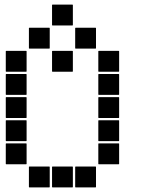

<svg xmlns="http://www.w3.org/2000/svg" viewBox="-20 -815 640 830"><path d="M207 -795H293Q295 -795 295 -793V-707Q295 -705 293 -705H207Q205 -705 205 -707V-793Q205 -795 207 -795ZM307 -695H393Q395 -695 395 -693V-607Q395 -605 393 -605H307Q305 -605 305 -607V-693Q305 -695 307 -695ZM107 -695H193Q195 -695 195 -693V-607Q195 -605 193 -605H107Q105 -605 105 -607V-693Q105 -695 107 -695ZM407 -595H493Q495 -595 495 -593V-507Q495 -505 493 -505H407Q405 -505 405 -507V-593Q405 -595 407 -595ZM207 -595H293Q295 -595 295 -593V-507Q295 -505 293 -505H207Q205 -505 205 -507V-593Q205 -595 207 -595ZM7 -595H93Q95 -595 95 -593V-507Q95 -505 93 -505H7Q5 -505 5 -507V-593Q5 -595 7 -595ZM407 -495H493Q495 -495 495 -493V-407Q495 -405 493 -405H407Q405 -405 405 -407V-493Q405 -495 407 -495ZM7 -495H93Q95 -495 95 -493V-407Q95 -405 93 -405H7Q5 -405 5 -407V-493Q5 -495 7 -495ZM407 -395H493Q495 -395 495 -393V-307Q495 -305 493 -305H407Q405 -305 405 -307V-393Q405 -395 407 -395ZM7 -395H93Q95 -395 95 -393V-307Q95 -305 93 -305H7Q5 -305 5 -307V-393Q5 -395 7 -395ZM407 -295H493Q495 -295 495 -293V-207Q495 -205 493 -205H407Q405 -205 405 -207V-293Q405 -295 407 -295ZM7 -295H93Q95 -295 95 -293V-207Q95 -205 93 -205H7Q5 -205 5 -207V-293Q5 -295 7 -295ZM407 -195H493Q495 -195 495 -193V-107Q495 -105 493 -105H407Q405 -105 405 -107V-193Q405 -195 407 -195ZM7 -195H93Q95 -195 95 -193V-107Q95 -105 93 -105H7Q5 -105 5 -107V-193Q5 -195 7 -195ZM307 -95H393Q395 -95 395 -93V-7Q395 -5 393 -5H307Q305 -5 305 -7V-93Q305 -95 307 -95ZM207 -95H293Q295 -95 295 -93V-7Q295 -5 293 -5H207Q205 -5 205 -7V-93Q205 -95 207 -95ZM107 -95H193Q195 -95 195 -93V-7Q195 -5 193 -5H107Q105 -5 105 -7V-93Q105 -95 107 -95Z"/></svg>

Font: Pixel Panel Black
Style: Regular
Weight: 900
Monospace: yes
Designer: Óliver Lalan
Foundry: Óliver Lalan
Version: Version 1.000; ttfautohint (v1.8.4.7-5d5b-dirty);gftools[0.9